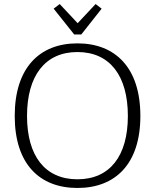

<svg xmlns="http://www.w3.org/2000/svg" viewBox="-20 -921 769 952"><path d="M348 -750H383L484 -878L454 -901L365 -806L276 -901L246 -878ZM364 11C552 11 676 -108 676 -346C676 -585 552 -706 364 -706C176 -706 53 -585 53 -346C53 -108 176 11 364 11ZM364 -32C203 -32 114 -148 114 -346C114 -545 203 -663 364 -663C525 -663 614 -545 614 -346C614 -148 525 -32 364 -32Z"/></svg>

Font: Maitree Light
Style: Regular
Weight: 300
Designer: CadsonDemak Team
Foundry: CadsonDemak
Version: Version 1.000;PS 001.000;hotconv 1.0.88;makeotf.lib2.5.64775